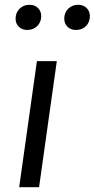

<svg xmlns="http://www.w3.org/2000/svg" viewBox="-20 -781 395 801"><path d="M45 -703Q45 -728 61.5 -744.5Q78 -761 103 -761Q125 -761 138.5 -747.5Q152 -734 152 -714Q152 -689 135.5 -672.5Q119 -656 94 -656Q72 -656 58.5 -669.5Q45 -683 45 -703ZM248 -703Q248 -728 264.5 -744.5Q281 -761 306 -761Q328 -761 341.5 -747.5Q355 -734 355 -714Q355 -689 339 -672.5Q323 -656 297 -656Q275 -656 261.5 -669.5Q248 -683 248 -703ZM217 -526 143 0H60L134 -526Z"/></svg>

Font: Fira Sans TEST Book
Style: Italic
Weight: 350
Italic angle: -8°
Designer: Carrois Corporate & Edenspiekermann AG
Foundry: Carrois Corporate GbR & Edenspiekermann AG
Version: Version 4.201